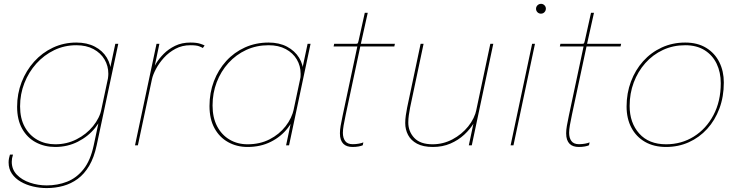

<svg xmlns="http://www.w3.org/2000/svg" viewBox="-20 -760 3876 1004"><path d="M224 223.5Q188 223.5 152.8 215.2Q117.5 207 88.5 190.2Q59.5 173.5 42.2 148.2Q25 123 25 89.5Q25 78.5 27 68.2Q29 58 32 48.5H48Q44.5 59 43 68Q41.5 77 41.5 86Q41.5 126 68 153.5Q94.5 181 136.5 195.2Q178.5 209.5 224 209.5Q281 209.5 330.5 190.2Q380 171 416.5 125.2Q453 79.5 470 0L583 -531H598.5L485.5 0Q472 63.5 446.5 106.8Q421 150 386.2 175.5Q351.5 201 310.2 212.2Q269 223.5 224 223.5ZM269 8.5Q213 8.5 167.8 -15.5Q122.5 -39.5 96 -86.5Q69.5 -133.5 69.5 -201.5Q69.5 -270 93 -330.5Q116.5 -391 158.5 -437.8Q200.5 -484.5 257 -511Q313.5 -537.5 379 -537.5Q435 -537.5 475.8 -516.2Q516.5 -495 538.5 -458.5Q560.5 -422 560.5 -377Q560.5 -366 558.5 -350.2Q556.5 -334.5 554 -327.5H540Q542.5 -335.5 544.5 -350Q546.5 -364.5 546.5 -374Q546.5 -415.5 526.5 -449.2Q506.5 -483 469 -503.2Q431.5 -523.5 379 -523.5Q317 -523.5 263.5 -497.8Q210 -472 170 -427.5Q130 -383 107.5 -325.5Q85 -268 85 -204Q85 -141 109.2 -96.8Q133.5 -52.5 175.2 -29Q217 -5.5 269 -5.5Q329 -5.5 380.2 -31.5Q431.5 -57.5 466.2 -100Q501 -142.5 511.5 -191.5H526Q514.5 -137.5 478 -92Q441.5 -46.5 387.2 -19Q333 8.5 269 8.5Z M686 0 798.5 -531H813.5L783.5 -388H775Q781.5 -404 796.5 -428.8Q811.5 -453.5 836.2 -478.5Q861 -503.5 895.8 -520.5Q930.5 -537.5 976 -537.5Q1007.5 -537.5 1026.2 -531.5Q1045 -525.5 1050 -522L1040.5 -509Q1035.5 -512.5 1021.2 -518Q1007 -523.5 975.5 -523.5Q932.5 -523.5 897.8 -505Q863 -486.5 837.2 -458Q811.5 -429.5 795.5 -399.2Q779.5 -369 774.5 -345.5L701 0Z M1274.5 8.5Q1218 8.5 1172.8 -16.8Q1127.5 -42 1101.5 -89.8Q1075.5 -137.5 1075.5 -205.5Q1075.5 -275 1098.5 -335.2Q1121.5 -395.5 1163 -441Q1204.5 -486.5 1261 -512Q1317.5 -537.5 1384.5 -537.5Q1440 -537.5 1480.8 -516Q1521.5 -494.5 1544 -458Q1566.5 -421.5 1566.5 -376Q1566.5 -359.5 1565 -350Q1563.5 -340.5 1560.5 -327.5H1545.5Q1549 -340.5 1550.5 -349.5Q1552 -358.5 1552 -374Q1552 -415.5 1532 -449.2Q1512 -483 1474.5 -503.2Q1437 -523.5 1384.5 -523.5Q1321 -523.5 1267.5 -498.8Q1214 -474 1174.5 -430.5Q1135 -387 1113.2 -330Q1091.5 -273 1091.5 -208.5Q1091.5 -145.5 1115.2 -100Q1139 -54.5 1180.5 -30Q1222 -5.5 1274.5 -5.5Q1339 -5.5 1389.8 -31.5Q1440.5 -57.5 1473.5 -100Q1506.5 -142.5 1517 -191.5H1531.5Q1520.5 -136.5 1485.2 -91Q1450 -45.5 1396.2 -18.5Q1342.5 8.5 1274.5 8.5ZM1491.5 0H1476L1588.5 -531H1604Z M1823.5 8.5Q1808.5 8.5 1796.2 4.5Q1784 0.5 1775.5 -8Q1767 -16.5 1762.2 -30Q1757.5 -43.5 1757.5 -63Q1757.5 -81 1761.2 -101.8Q1765 -122.5 1771.5 -154.5L1848.5 -517H1724.5L1727.5 -531H1836.5Q1842 -531 1845.2 -531.2Q1848.5 -531.5 1850 -533Q1851.5 -534.5 1852.5 -537.5Q1853.5 -540.5 1855 -546.5L1887.5 -693H1903L1867 -531H2045L2042 -517H1864L1788 -161Q1781 -128 1777 -105Q1773 -82 1773 -65.5Q1773 -39 1785 -22.5Q1797 -6 1824.5 -6Q1841 -6 1856.2 -8.8Q1871.5 -11.5 1880 -15.5L1877 -0.5Q1870.5 3 1855.5 5.8Q1840.5 8.5 1823.5 8.5Z M2244 8.5Q2193 8.5 2161 -8.5Q2129 -25.5 2114 -54Q2099 -82.5 2099 -116.5Q2099 -135.5 2102 -156.5Q2105 -177.5 2109 -197.5L2179.5 -531H2195L2124.5 -197.5Q2120.5 -177.5 2117.8 -157.8Q2115 -138 2115 -119.5Q2115 -72.5 2146.2 -39Q2177.5 -5.5 2242 -5.5Q2297 -5.5 2345.8 -31.2Q2394.5 -57 2428.2 -98.8Q2462 -140.5 2472 -189L2485.5 -183.5Q2479 -152 2459 -118.5Q2439 -85 2407.8 -56Q2376.5 -27 2335.2 -9.2Q2294 8.5 2244 8.5ZM2431.5 0 2544 -531H2559.5L2447 0Z M2650 0 2762.5 -531H2777.5L2665 0ZM2809 -688.5Q2798 -688.5 2790.5 -696Q2783 -703.5 2783 -714.5Q2783 -721.5 2786.5 -727.2Q2790 -733 2796 -736.5Q2802 -740 2809 -740Q2819.5 -740 2827 -732.5Q2834.5 -725 2834.5 -714.5Q2834.5 -707.5 2831 -701.5Q2827.5 -695.5 2821.8 -692Q2816 -688.5 2809 -688.5Z M3006.5 8.5Q2991.5 8.5 2979.2 4.5Q2967 0.5 2958.5 -8Q2950 -16.5 2945.2 -30Q2940.5 -43.5 2940.5 -63Q2940.5 -81 2944.2 -101.8Q2948 -122.5 2954.5 -154.5L3031.5 -517H2907.5L2910.5 -531H3019.5Q3025 -531 3028.2 -531.2Q3031.5 -531.5 3033 -533Q3034.5 -534.5 3035.5 -537.5Q3036.5 -540.5 3038 -546.5L3070.5 -693H3086L3050 -531H3228L3225 -517H3047L2971 -161Q2964 -128 2960 -105Q2956 -82 2956 -65.5Q2956 -39 2968 -22.5Q2980 -6 3007.5 -6Q3024 -6 3039.2 -8.8Q3054.5 -11.5 3063 -15.5L3060 -0.5Q3053.5 3 3038.5 5.8Q3023.5 8.5 3006.5 8.5Z M3463 8.5Q3399 8.5 3352.8 -18.2Q3306.5 -45 3281.5 -92.5Q3256.5 -140 3256.5 -203Q3256.5 -272.5 3279.2 -333.2Q3302 -394 3343 -439.8Q3384 -485.5 3440.2 -511.5Q3496.5 -537.5 3563 -537.5Q3627.5 -537.5 3672.8 -509.8Q3718 -482 3741.5 -434.8Q3765 -387.5 3765 -328.5Q3765 -254.5 3742 -192.8Q3719 -131 3678 -86Q3637 -41 3582 -16.2Q3527 8.5 3463 8.5ZM3463 -5.5Q3543.5 -5.5 3608.2 -46Q3673 -86.5 3711 -158.5Q3749 -230.5 3749 -325Q3749 -382 3727.5 -426.8Q3706 -471.5 3664.5 -497.5Q3623 -523.5 3563 -523.5Q3500 -523.5 3446.8 -498.8Q3393.5 -474 3354.5 -430Q3315.5 -386 3294 -328.8Q3272.5 -271.5 3272.5 -206Q3272.5 -117.5 3322.8 -61.5Q3373 -5.5 3463 -5.5Z"/></svg>

Font: Epilogue Thin
Style: Italic
Weight: 250
Italic angle: -12°
Designer: Tyler Finck
Foundry: Etcetera Type Co
Version: Version 2.112